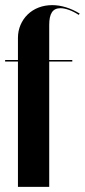

<svg xmlns="http://www.w3.org/2000/svg" viewBox="-20 -729 331 749"><path d="M0 -495V-489H50V0H172V-489H262V-495H172V-632Q172 -665 182.5 -681Q193 -697 216 -697Q230 -697 248.5 -690.5Q267 -684 287 -671L291 -676Q265 -692 237.5 -700.5Q210 -709 184 -709Q155 -709 130.5 -699.5Q106 -690 88 -672.5Q70 -655 60 -631.5Q50 -608 50 -581V-495Z"/></svg>

Font: Moniqa Black
Style: Regular
Weight: 900
Designer: Rajesh Rajput
Foundry: Rajesh Rajput
Version: Version 1.000